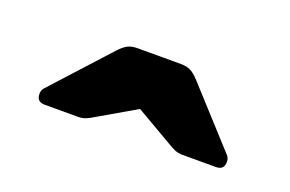

<svg xmlns="http://www.w3.org/2000/svg" viewBox="-39 -856 546 362"><g transform="rotate(20 234.0 -675.0)"><path d="M315 -736 417 -624Q422 -619 422 -611Q422 -595 406 -595H339Q330 -595 323 -598Q316 -601 308 -606L234 -649L160 -606Q152 -601 145 -598Q138 -595 129 -595H62Q46 -595 46 -611Q46 -619 51 -624L153 -736Q163 -747 171 -751Q179 -755 190 -755H278Q289 -755 297 -751Q305 -747 315 -736Z"/></g></svg>

Font: Rubik
Style: Regular
Weight: 700
Designer: Hubert & Fischer
Foundry: Hubert & Fischer
Version: Version 1.100